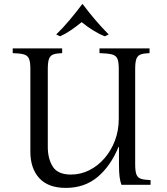

<svg xmlns="http://www.w3.org/2000/svg" viewBox="-20 -901 814 936"><path d="M301 15Q215 15 171.5 -32.5Q128 -80 128 -162V-565Q128 -600 121 -615.5Q114 -631 95.5 -636Q77 -641 42 -642V-665H283V-642Q256 -641 241 -636Q226 -631 219.5 -615.5Q213 -600 213 -565V-185Q213 -127 237.5 -88.5Q262 -50 326 -50Q373 -50 415 -71Q457 -92 489.5 -129.5Q522 -167 540.5 -216Q559 -265 559 -322V-565Q559 -600 552 -615.5Q545 -631 524.5 -636Q504 -641 465 -642V-665H709V-642Q682 -641 667 -636Q652 -631 645.5 -615.5Q639 -600 639 -565V-99Q639 -65 645.5 -49.5Q652 -34 668.5 -29Q685 -24 714 -23V0H572Q566 -16 563 -38.5Q560 -61 560 -100V-185H558Q519 -91 455.5 -38Q392 15 301 15ZM491 -724Q463 -735 434 -753Q405 -771 378 -793Q351 -771 324.5 -753Q298 -735 273 -724L254 -733Q288 -766 319.5 -803.5Q351 -841 381 -881H383Q413 -841 445 -803.5Q477 -766 510 -733Z"/></svg>

Font: Bona Nova
Style: Regular
Weight: 400
Designer: Mateusz Machalski
Foundry: Capitalics
Version: Version 4.001; ttfautohint (v1.8.3)